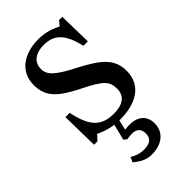

<svg xmlns="http://www.w3.org/2000/svg" viewBox="-218 -550 830 830"><g transform="rotate(-45 197.0 -135.0)"><path d="M42 8H63L84 -15H86C106 -6 129 4 165 9L147 82L161 93C161 93 176 90 192 90C225 90 235 109 235 132C235 164 214 176 180 176C155 176 134 168 116 157L106 180C128 197 152 215 189 215C251 215 293 182 293 128C293 81 262 55 211 55C195 55 183 57 183 57L194 11C196 11 198 11 200 11C290 11 368 -25 368 -119C368 -193 319 -230 228 -278C144 -321 111 -346 111 -385C111 -430 146 -451 192 -451C253 -451 290 -422 312 -327H339L336 -480H316L299 -459H298C273 -471 243 -485 193 -485C107 -485 40 -441 40 -359C40 -285 81 -250 172 -204C265 -158 284 -139 284 -92C284 -45 248 -26 198 -26C124 -26 86 -61 65 -164H39Z"/></g></svg>

Font: STIX Two Text
Style: Regular
Weight: 400
Designer: Ross Mills, John Hudson & Paul Hanslow, Tiro Typeworks Ltd; with prior portions MicroPress Inc., and Coen Hoffman.
Foundry: Tiro Typeworks Ltd
Version: Version 2.13 b171